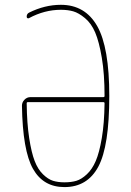

<svg xmlns="http://www.w3.org/2000/svg" viewBox="-20 -760 540 790"><path d="M94.7 -339.8Q89.8 -339.8 89.8 -335Q90.8 -252 100.1 -191.9Q109.4 -131.8 122.6 -97.7Q135.7 -63.5 156.7 -43Q177.7 -22.5 198.2 -16.1Q218.8 -9.8 245.1 -9.8Q273.4 -9.8 294.4 -16.1Q315.4 -22.5 337.4 -43Q359.4 -63.5 374 -97.7Q388.7 -131.8 398.9 -191.9Q409.2 -252 410.2 -335Q410.2 -339.8 405.3 -339.8ZM245.1 9.8Q158.2 9.8 115.7 -65.4Q73.2 -140.6 70.3 -325.2Q70.3 -338.9 80.6 -349.6Q90.8 -360.4 105.5 -360.4H405.3Q410.2 -360.4 410.2 -365.2Q410.2 -456.1 398.9 -522.5Q387.7 -588.9 371.6 -626.5Q355.5 -664.1 329.6 -685.5Q303.7 -707 281.2 -713.4Q258.8 -719.7 230.5 -719.7Q163.1 -719.7 99.6 -685.5Q96.7 -683.6 93.3 -685.1Q89.8 -686.5 89.8 -691.4Q89.8 -703.1 99.6 -708Q164.1 -740.2 230.5 -740.2Q330.1 -740.2 379.9 -652.8Q429.7 -565.4 429.7 -365.2Q429.7 -159.2 384.8 -74.7Q339.8 9.8 245.1 9.8Z"/></svg>

Font: Rounded Mgen+ 1m thin
Style: Regular
Weight: 100
Designer: [Source Han Sans]
Ryoko NISHIZUKA  (kana & ideographs); Paul D. Hunt (Latin, Greek & Cyrillic); Wenlong ZHANG  (bopomofo
Version: Version 1.059.20150602